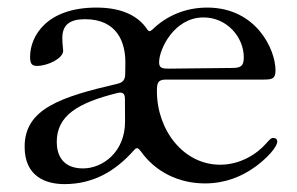

<svg xmlns="http://www.w3.org/2000/svg" viewBox="-20 -465 771 499"><path d="M147.4 13.5C223.7 13.5 280.9 -21.3 327.8 -74.2C334.2 -81.7 337.4 -82.4 345.5 -72.4C383.5 -18.5 444.2 11.7 512.8 11.7C563.6 11.7 608.3 -5.3 646 -33.4C672.9 -53.3 700.6 -82.4 700.6 -97.3C700.6 -103 696.7 -106.5 690.7 -106.5C683.6 -106.5 680.4 -101.6 671.9 -92.3C647 -63.9 603.7 -36.9 552.2 -36.9C457 -36.9 387.8 -126.4 387.8 -228.3C387.8 -248.6 389.9 -258.2 411.2 -258.2H664.1C687.9 -258.2 696 -260.3 696 -282.3C696 -336.3 646 -445.3 518.5 -445.3C461.6 -445.3 412.3 -423.7 375.7 -387.8C368.6 -382.1 366.1 -383.5 362.6 -388.8C340.2 -422.2 299.4 -445.3 230.5 -445.3C100.5 -445.3 58.6 -370.4 58.2 -318.2C57.9 -297.6 64.3 -293.7 76.3 -293.7C104 -293.7 144.2 -313.2 144.2 -333.1C142.4 -347.7 142 -359.4 142 -366.5C142 -400.2 161.2 -415.1 201 -415.1C285.2 -415.1 306.5 -354 305.8 -300.8C305.8 -291.2 305.4 -281.2 305.4 -271.7C305 -257.8 299.4 -250.7 285.9 -247.5C138.8 -213.1 44 -182.9 44 -83.5C44 -4.3 101.6 13.5 147.4 13.5ZM127.5 -95.9C127.5 -163.7 180.4 -197.4 285.5 -223.4C299 -226.6 304.7 -221.9 304.7 -208.1L305 -149.5C305.4 -70.7 247.5 -27.3 195.7 -27.3C142 -27.3 127.5 -63.2 127.5 -95.9ZM393.5 -303.3C393.5 -337 432.5 -419.7 508.9 -419.7C570.3 -419.7 613.6 -367.9 613.6 -316.1C613.6 -293.3 605.8 -288.7 585.2 -288.4C462.4 -287.3 420.5 -286.6 418.3 -286.6C400.6 -286.6 393.5 -288.7 393.5 -303.3Z"/></svg>

Font: Margiela Serif Text
Style: Regular
Weight: 400
Designer: Andreas Faust, Stefan Endress
Version: Version 1.002;FEAKit 1.0